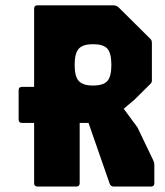

<svg xmlns="http://www.w3.org/2000/svg" viewBox="-20 -686 608 706"><path d="M118 0Q105.5 0 105.5 -12.5V-234H61Q48.5 -234 48.5 -246.5V-354Q48.5 -366.5 61 -366.5H105.5V-654Q105.5 -666.5 118 -666.5H395Q407.5 -666.5 415 -660L530 -546Q535.5 -541 537 -537.5Q538.5 -534 538.5 -526V-389Q538.5 -382.5 532.5 -377L475.5 -320.5L435 -286L485.5 -217.5L543.5 -96.5Q545.5 -92 546.5 -87.8Q547.5 -83.5 547.5 -77.5V-12.5Q547.5 0 535 0H398.5Q387.5 0 383.5 -10L305.5 -234H273V-12.5Q273 0 260.5 0ZM322 -371.5Q360 -371.5 374.8 -388Q389.5 -404.5 389.5 -447Q389.5 -490.5 374.8 -507Q360 -523.5 322 -523.5Q285 -523.5 269.8 -507Q254.5 -490.5 254.5 -447Q254.5 -404.5 269.8 -388Q285 -371.5 322 -371.5Z"/></svg>

Font: Jaro 24pt
Style: Regular
Weight: 400
Designer: Agyei Archer, Celine Hurka, Mirko Velimirović
Version: Version 1.000